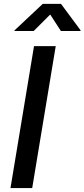

<svg xmlns="http://www.w3.org/2000/svg" viewBox="-20 -964 433 984"><path d="M265.6 -727.5 145 0H33.7L154.3 -727.5ZM152.8 -805.2H53.7L54.7 -808.6L199.2 -944.3H292.5L393.1 -808.6L392.1 -805.2H292L237.3 -889.6Z"/></svg>

Font: Inter 16pt Medium
Style: Italic
Weight: 500
Italic angle: -9.3988°
Version: Version 4.001;git-66647c0bb